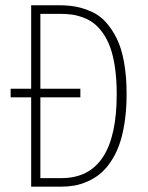

<svg xmlns="http://www.w3.org/2000/svg" viewBox="-20 -702 555 722"><path d="M205.1 -682.1Q238.8 -682.1 267.3 -676.5Q295.9 -670.9 325.4 -657.5Q355 -644 377.7 -619.1Q400.4 -594.2 418.5 -558.3Q436.5 -522.5 446.3 -469Q456.1 -415.5 456.1 -348.1Q456.1 -288.6 448.2 -239Q440.4 -189.5 427.2 -154.3Q414.1 -119.1 395 -91.6Q376 -64 354.7 -47.1Q333.5 -30.3 308.3 -19.3Q283.2 -8.3 259.5 -4.2Q235.8 0 210 0H97.2V-335.9H20V-368.2H97.2V-682.1ZM210.9 -32.2Q418.9 -32.2 418.9 -348.1Q418.9 -403.3 412.4 -448Q405.8 -492.7 394.5 -523.7Q383.3 -554.7 366.7 -577.9Q350.1 -601.1 332.5 -614.5Q314.9 -627.9 292.5 -636.2Q270 -644.5 250 -647.2Q230 -649.9 206.1 -649.9H131.8V-368.2H282.2V-335.9H131.8V-32.2Z"/></svg>

Font: Fira Sans Compressed UltraLight
Style: Regular
Weight: 200
Width: 1
Designer: Carrois Corporate & Edenspiekermann AG
Foundry: Carrois Corporate GbR & Edenspiekermann AG
Version: Version 4.203;PS 004.203;hotconv 1.0.88;makeotf.lib2.5.64775